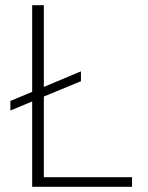

<svg xmlns="http://www.w3.org/2000/svg" viewBox="-20 -720 569 740"><path d="M104 0V-329L20 -294V-331L104 -366V-700H149V-385L292 -445V-407L149 -348V-37H489V0Z"/></svg>

Font: DM Sans ExtraLight
Style: Regular
Weight: 200
Designer: Colophon Foundry, Jonny Pinhorn
Foundry: Colophon Foundry
Version: Version 4.004; ttfautohint (v1.8.4.7-5d5b)